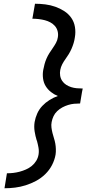

<svg xmlns="http://www.w3.org/2000/svg" viewBox="-20 -853 540 1026"><path d="M4 153 17 73Q34 73 51 71Q68 69 85 64.5Q102 60 119 52.5Q136 45 150 33.5Q164 22 173.5 6.5Q183 -9 186 -27Q189 -46 185.5 -65Q182 -84 177 -102L176 -103Q169 -126 165 -151Q161 -176 165 -201Q169 -224 179 -246.5Q189 -269 206 -287Q223 -305 244.5 -318.5Q266 -332 289 -340Q269 -348 252 -361.5Q235 -375 224 -393Q213 -411 210 -434Q207 -457 211 -479Q214 -495 218 -510Q222 -525 228.5 -540Q235 -555 243.5 -568.5Q252 -582 261.5 -595.5Q271 -609 279 -623.5Q287 -638 289 -653Q292 -670 288 -686Q284 -702 273.5 -714Q263 -726 249 -733.5Q235 -741 219.5 -745Q204 -749 187 -751Q170 -753 153 -753L167 -833Q195 -833 222.5 -829.5Q250 -826 275.5 -817Q301 -808 323.5 -793.5Q346 -779 361 -757.5Q376 -736 380.5 -708.5Q385 -681 380 -653Q378 -638 373.5 -623Q369 -608 362.5 -593Q356 -578 347.5 -564Q339 -550 329.5 -537Q320 -524 312.5 -509.5Q305 -495 302 -479Q299 -464 301.5 -448.5Q304 -433 312.5 -420.5Q321 -408 333.5 -400Q346 -392 360 -387.5Q374 -383 390 -381.5Q406 -380 422 -380L418 -360L408 -300Q392 -300 376 -298.5Q360 -297 344 -292Q328 -287 313 -279Q298 -271 285.5 -259Q273 -247 266 -232Q259 -217 256 -201Q253 -186 255 -171Q257 -156 260.5 -142Q264 -128 268.5 -114Q273 -100 275.5 -86Q278 -72 278.5 -56.5Q279 -41 277 -27Q272 2 258 29Q244 56 222 77.5Q200 99 173 113.5Q146 128 117.5 137Q89 146 60.5 149.5Q32 153 4 153Z"/></svg>

Font: Iosevka Slab Medium Oblique
Style: Regular
Weight: 500
Italic angle: -9°
Monospace: yes
Designer: Belleve Invis
Foundry: Belleve Invis
Version: Version 11.1.1; ttfautohint (v1.8.3)